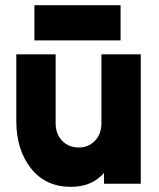

<svg xmlns="http://www.w3.org/2000/svg" viewBox="-20 -710 614 742"><path d="M43 -500V-242Q43 -186 57.5 -140Q72 -94 100 -59Q156 12 254 12Q325 12 368 -28Q372 -31 375.5 -34.5Q379 -38 382 -42V0H524V-500H372V-235Q372 -192 347 -166Q322 -140 284 -140Q246 -140 220 -166Q195 -192 195 -235V-500ZM113 -554H446V-690H113Z"/></svg>

Font: Unageo
Style: ExtraBold
Weight: 800
Designer: Richard Sepsi
Foundry: Richard Sepsi
Version: Version 2.000